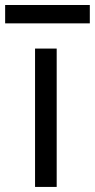

<svg xmlns="http://www.w3.org/2000/svg" viewBox="-53 -737 374 757"><path d="M170.5 -545.5V0H85.2V-545.5ZM301.1 -717.3V-644.9H-32.7V-717.3Z"/></svg>

Font: Interface
Style: Regular
Weight: 400
Designer: Rasmus Andersson
Foundry: rsms
Version: Version 1.8